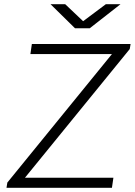

<svg xmlns="http://www.w3.org/2000/svg" viewBox="-20 -896 643 916"><path d="M11 0 15 -25 514 -638H125L132 -686H603L599 -662L99 -48H521L514 0ZM338 -761 221 -876H291L388 -784H362L485 -876H555L408 -761Z"/></svg>

Font: Chivo Medium Thin
Style: Italic
Weight: 250
Italic angle: -8.05°
Version: Version 2.002